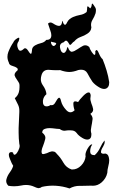

<svg xmlns="http://www.w3.org/2000/svg" viewBox="-20 -1021 644 1072"><path d="M171.9 22Q149.4 11.7 125 11.7Q112.3 11.7 99.6 14.6Q79.1 19 58.6 19Q42 19 26.4 16.1Q17.6 6.8 15.6 -2.4Q14.6 -6.3 14.6 -10.3Q14.6 -16.1 16.6 -22.5Q21.5 -40.5 35.2 -59.1Q48.8 -77.6 53.7 -95.2Q45.9 -106.4 36.1 -131.8Q29.3 -147 29.3 -156.2Q29.3 -162.6 32.2 -167Q35.2 -170.9 40 -171.4Q41 -171.9 42 -171.9Q45.9 -171.9 52.7 -169.4Q53.7 -163.6 55.7 -160.6Q57.6 -157.7 59.6 -157.2H61.5Q70.3 -157.2 82 -179.7Q89.8 -195.3 89.8 -206.1Q89.8 -212.4 87.9 -216.8Q84 -248 84 -279.3Q84 -292.5 84 -305.7Q85.9 -350.6 87.9 -395Q87.9 -399.9 87.9 -404.3Q87.9 -420.9 81.1 -435.5Q72.3 -454.6 62.5 -472.7Q79.1 -485.8 85 -505.4Q88.9 -519 88.9 -533.7Q88.9 -539.6 88.9 -545.9Q88.9 -554.2 84 -561.5Q80.1 -568.8 75.2 -575.2Q65.4 -587.9 61.5 -600.1Q61.5 -602.1 61.5 -604Q61.5 -614.7 78.1 -628.4Q79.1 -630.9 79.1 -633.3Q79.1 -634.3 79.1 -635.7Q78.1 -638.7 75.2 -641.1Q66.4 -648.4 48.8 -653.3Q31.2 -657.7 29.3 -671.9Q21.5 -688 21.5 -704.1Q21.5 -717.3 26.4 -730.5Q38.1 -760.7 54.7 -784.7Q59.6 -797.4 77.1 -807.6Q82 -810.5 85 -810.5Q87.9 -810.5 87.9 -806.2Q87.9 -801.3 84 -790.5Q76.2 -780.3 76.2 -768.6Q76.2 -759.3 81.1 -749Q85.9 -737.8 93.8 -737.8Q102.5 -737.8 115.2 -750.5Q117.2 -751.5 120.1 -751.5Q127.9 -751.5 135.7 -739.7Q145.5 -723.6 151.4 -720.7L152.3 -720.2Q154.3 -720.2 155.3 -723.1Q157.2 -726.6 158.2 -737.3Q158.2 -749 163.1 -756.3Q168 -763.2 175.8 -767.6Q190.4 -775.9 209 -780.3Q228.5 -784.7 238.3 -798.3H240.2Q250 -798.3 255.9 -801.8Q262.7 -805.7 264.6 -812Q266.6 -817.4 266.6 -824.2Q266.6 -835.9 260.7 -851.1Q252 -875 248 -889.2Q253.9 -895.5 261.7 -895.5Q268.6 -895.5 277.3 -889.6Q294.9 -877.4 308.6 -876.5Q308.6 -876.5 309.6 -876.5Q315.4 -876.5 319.3 -880.4Q324.2 -884.3 326.2 -895.5Q328.1 -904.8 329.1 -904.8Q330.1 -904.8 331.1 -899.4Q334 -886.7 340.8 -883.3Q341.8 -882.3 342.8 -882.3Q344.7 -882.3 346.7 -884.3Q350.6 -886.7 354.5 -896Q360.4 -907.7 369.1 -914.6Q377.9 -921.4 387.7 -925.8Q406.2 -933.6 426.8 -937.5Q448.2 -940.9 463.9 -954.1Q466.8 -966.8 466.8 -980Q466.8 -985.4 469.7 -985.4Q473.6 -985.4 483.4 -974.1Q491.2 -981 492.2 -995.1Q493.2 -1001 495.1 -1001Q498 -1001 505.9 -988.3Q514.6 -977.5 515.6 -967.8Q515.6 -966.3 515.6 -964.8Q515.6 -956.1 513.7 -947.3Q507.8 -928.7 496.1 -909.7Q488.3 -896.5 488.3 -881.8Q488.3 -875.5 490.2 -869.1Q489.3 -856 483.4 -847.7Q477.5 -838.9 467.8 -833Q451.2 -821.8 429.7 -814.5Q408.2 -806.6 395.5 -790.5Q387.7 -786.6 378.9 -775.4Q375 -770.5 372.1 -770.5Q367.2 -770.5 364.3 -778.8Q358.4 -790 351.6 -793.5Q349.6 -793.9 348.6 -793.9Q342.8 -793.9 335.9 -785.2Q314.5 -779.8 314.5 -761.2Q314.5 -757.8 315.4 -753.4Q320.3 -727.5 334 -725.6H335Q338.9 -725.6 342.8 -728.5Q346.7 -732.4 351.6 -741.7Q354.5 -757.8 357.4 -757.8Q359.4 -757.8 361.3 -752.4Q366.2 -737.8 377.9 -731.9Q386.7 -731.9 395.5 -736.3Q404.3 -740.7 413.1 -746.6Q428.7 -757.3 444.3 -765.6Q450.2 -768.1 456.1 -768.1Q467.8 -768.1 478.5 -758.3Q480.5 -748.5 492.2 -730.5Q502.9 -714.8 507.8 -714.8Q508.8 -714.8 509.8 -715.3Q511.7 -716.3 511.7 -720.7Q512.7 -722.7 512.7 -725.1Q512.7 -729 511.7 -733.9Q515.6 -741.7 518.6 -741.7Q524.4 -741.7 531.2 -725.1Q543 -697.3 552.7 -690.9Q565.4 -660.2 575.2 -627.4Q585 -595.2 589.8 -562Q589.8 -546.4 585 -538.1Q580.1 -529.8 573.2 -526.9Q567.4 -524.4 561.5 -524.4Q548.8 -524.4 533.2 -533.7Q508.8 -548.3 496.1 -564.5Q481.4 -586.4 467.8 -612.3Q457 -631.8 433.6 -631.8Q425.8 -631.8 417 -629.9Q389.6 -619.1 366.2 -619.1Q342.8 -619.6 316.4 -629.4Q307.6 -628.9 296.9 -628.9Q278.3 -628.9 255.9 -630.9Q252.9 -631.3 250 -631.3Q220.7 -631.3 211.9 -602.1Q208 -589.8 208 -578.6Q208 -561 218.8 -545.4Q237.3 -520 239.3 -495.1Q222.7 -481.4 219.7 -459.5Q219.7 -455.6 219.7 -451.7Q219.7 -436 229.5 -429.7Q233.4 -427.2 240.2 -427.2H243.2Q252 -427.7 262.7 -434.6Q265.6 -433.6 268.6 -433.6Q281.2 -433.6 290 -450.7Q300.8 -471.2 308.6 -475.1Q309.6 -475.6 310.5 -475.6Q312.5 -474.6 315.4 -472.2Q318.4 -468.3 321.3 -455.1Q327.1 -431.2 349.6 -406.7Q361.3 -394 373 -394Q384.8 -394 396.5 -405.3Q389.6 -424.3 389.6 -443.4Q389.6 -455.1 400.4 -455.1Q406.2 -455.1 416 -451.2Q422.9 -463.4 445.3 -486.3Q463.9 -504.9 474.6 -504.9Q476.6 -504.9 478.5 -504.4Q482.4 -502.9 484.4 -497.1Q486.3 -492.7 486.3 -486.3Q486.3 -482.9 485.4 -479Q484.4 -473.6 484.4 -468.8Q484.4 -464.8 485.4 -460.9Q487.3 -452.1 490.2 -443.4Q497.1 -427.2 500 -412.1Q500 -409.7 500 -407.7Q500 -395.5 484.4 -385.3Q497.1 -371.6 497.1 -356.9Q497.1 -354 496.1 -351.1Q494.1 -333.5 490.2 -314.9Q488.3 -305.2 487.3 -295.4V-293Q487.3 -283.7 490.2 -274.9V-271.5Q490.2 -260.3 487.3 -253.4Q483.4 -246.1 477.5 -243.7Q472.7 -241.7 466.8 -241.7Q455.1 -241.7 440.4 -250.5Q418 -263.7 408.2 -278.3Q401.4 -286.6 394.5 -289.6Q386.7 -293 377.9 -293Q373 -293.5 368.2 -293.5Q356.4 -293.5 344.7 -291.5Q341.8 -291 339.8 -291Q326.2 -291 313.5 -300.8Q298.8 -301.3 273.4 -304.7Q264.6 -305.7 256.8 -305.7Q242.2 -305.7 231.4 -301.8Q223.6 -299.3 219.7 -294.4Q215.8 -289.1 215.8 -280.3Q233.4 -267.1 233.4 -251.5Q233.4 -248 232.4 -244.1Q227.5 -224.6 219.7 -204.6Q214.8 -193.8 212.9 -183.1Q211.9 -179.2 211.9 -174.8Q211.9 -168.5 214.8 -162.1Q219.7 -160.6 223.6 -160.6Q229.5 -162.6 242.2 -166Q256.8 -173.8 269.5 -175.8Q271.5 -175.8 273.4 -175.8Q277.3 -175.3 284.2 -173.8Q291 -170.9 297.9 -161.1Q318.4 -140.6 334 -112.8Q349.6 -85 379.9 -74.7H383.8Q411.1 -74.7 432.6 -96.2Q455.1 -119.1 458 -147.9Q457 -151.9 457 -155.8Q457 -170.9 469.7 -192.4Q483.4 -214.8 492.2 -214.8Q494.1 -214.8 495.1 -213.9Q483.4 -198.2 483.4 -175.3Q483.4 -154.8 506.8 -154.8Q507.8 -154.8 508.8 -154.8Q527.3 -170.9 539.1 -196.3Q550.8 -221.7 563.5 -236.8Q564.5 -232.9 564.5 -228.5Q564.5 -217.8 555.7 -202.6Q543.9 -184.1 543.9 -172.9V-170.4Q544.9 -165.5 550.8 -163.6Q553.7 -162.6 557.6 -162.6Q562.5 -162.6 569.3 -163.6Q580.1 -160.2 584 -152.3Q587.9 -145 588.9 -134.8Q589.8 -130.9 589.8 -126.5Q589.8 -111.8 585 -94.2Q579.1 -71.8 579.1 -55.7Q572.3 -24.4 546.9 -2.4Q525.4 16.1 499 16.1Q493.2 16.1 488.3 15.6Q465.8 16.6 442.4 16.6Q434.6 16.6 426.8 16.6Q425.8 16.6 424.8 16.6Q394.5 16.6 368.2 31.2Q331.1 18.6 291 16.1Q282.2 15.6 274.4 15.6Q244.1 15.6 213.9 22.5Q205.1 29.3 196.3 29.3H192.4Q182.6 27.3 171.9 22ZM292 -772.9Q293.9 -775.4 293.9 -777.3Q293.9 -782.2 282.2 -784.2Q264.6 -787.1 264.6 -789.1V-785.6Q264.6 -775.4 272.5 -767.6Q275.4 -764.2 279.3 -764.2Q285.2 -764.2 292 -772.9Z"/></svg>

Font: Brazier Flame
Style: Regular
Weight: 400
Designer: Walter E Stewart
Version: 0.1